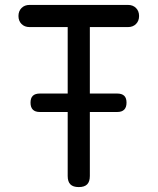

<svg xmlns="http://www.w3.org/2000/svg" viewBox="-20 -750 640 780"><path d="M255 -640H100Q80 -640 67.5 -652.5Q55 -665 55 -685Q55 -705 67.5 -717.5Q80 -730 100 -730H500Q520 -730 532.5 -717.5Q545 -705 545 -685Q545 -665 532.5 -652.5Q520 -640 500 -640H345V-370H456Q475 -370 484.5 -361Q494 -352 494 -333Q494 -314 484.5 -304.5Q475 -295 456 -295H345V-35Q345 -12 334 -1Q323 10 300 10Q277 10 266 -1Q255 -12 255 -35V-295H142Q123 -295 113.5 -304.5Q104 -314 104 -333Q104 -352 113.5 -361Q123 -370 142 -370H255Z"/></svg>

Font: Maple Mono NL
Style: Regular
Weight: 400
Monospace: yes
Designer: subframe7536
Version: Version 7.000